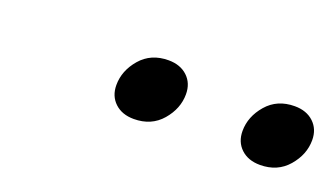

<svg xmlns="http://www.w3.org/2000/svg" viewBox="-30 -1020 728 417"><g transform="rotate(20 333.5 -812.0)"><path d="M513 -796.2Q513 -829.4 537.1 -857.4Q561.2 -885.4 601.6 -885.4Q628.9 -885.4 645.5 -869.8Q662.1 -854.2 662.1 -828.8Q662.1 -795.6 638 -767.6Q613.9 -739.6 573.6 -739.6Q546.2 -739.6 529.6 -755.2Q513 -770.8 513 -796.2ZM221.4 -796.2Q221.4 -829.4 245.4 -857.4Q269.5 -885.4 309.9 -885.4Q337.2 -885.4 353.8 -869.8Q370.4 -854.2 370.4 -828.8Q370.4 -795.6 346.4 -767.6Q322.3 -739.6 281.9 -739.6Q254.6 -739.6 238 -755.2Q221.4 -770.8 221.4 -796.2Z"/></g></svg>

Font: Monoid
Style: Italic
Weight: 400
Width: 4
Italic angle: -11°
Monospace: yes
Version: Version 0.61